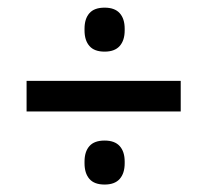

<svg xmlns="http://www.w3.org/2000/svg" viewBox="-20 -562 542 502"><path d="M49.5 -270.5V-350.5H452.5V-270.5ZM253.5 -79.5Q226.5 -79.5 213.8 -94.2Q201 -109 201 -135V-139.5Q201 -165.5 213.8 -180Q226.5 -194.5 253.5 -194.5Q280 -194.5 293 -180Q306 -165.5 306 -139.5V-135Q306 -109 293 -94.2Q280 -79.5 253.5 -79.5ZM253.5 -427Q226.5 -427 213.8 -441.8Q201 -456.5 201 -482.5V-487Q201 -513 213.8 -527.5Q226.5 -542 253.5 -542Q280 -542 293 -527.5Q306 -513 306 -487V-482.5Q306 -456.5 293 -441.8Q280 -427 253.5 -427Z"/></svg>

Font: Anek Telugu Medium
Style: Regular
Weight: 500
Designer: Omkar Bhoir (Telugu), Yesha Goshar (Latin)
Foundry: Ek Type
Version: Version 1.003